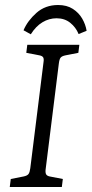

<svg xmlns="http://www.w3.org/2000/svg" viewBox="-20 -747 366 767"><path d="M19 0 23 -32 74 -42Q89 -45 94 -52Q99 -59 101 -75L154 -500Q156 -513 152 -518.5Q148 -524 137 -526L85 -536L89 -568H297L293 -536L242 -526Q227 -523 222 -516.5Q217 -510 215 -493L162 -68Q161 -55 165 -49.5Q169 -44 179 -42L231 -32L227 0ZM294 -611Q283 -638 260.5 -656Q238 -674 206 -674Q176 -674 149.5 -658Q123 -642 103 -610L74 -626Q90 -664 125.5 -695.5Q161 -727 212 -727Q247 -727 271 -711.5Q295 -696 308.5 -672.5Q322 -649 326 -624Z"/></svg>

Font: Yrsa Light
Style: Italic
Weight: 300
Italic angle: -7.10001°
Designer: Anna Giedrys (Yrsa+Rasa design), David Brezina (Yrsa art-direction, Rasa art-direction, design)
Foundry: Rosetta Type Foundry
Version: Version 2.004